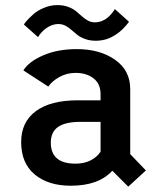

<svg xmlns="http://www.w3.org/2000/svg" viewBox="-20 -700 610 735"><path d="M347 -544Q324.5 -544 306.2 -550.5Q288 -557 276 -566.5Q264 -576 253.5 -585.5Q243 -595 230.5 -601.5Q218 -608 204 -608Q190 -608 176.8 -602.8Q163.5 -597.5 154.5 -590.2Q145.5 -583 138.8 -575.8Q132 -568.5 129 -563L125.5 -558L71.5 -606Q73.5 -610.5 82.8 -621Q92 -631.5 108 -645.8Q124 -660 148.8 -670.2Q173.5 -680.5 200 -680.5Q222.5 -680.5 240.8 -673.8Q259 -667 271 -657.2Q283 -647.5 293.5 -637.8Q304 -628 316.5 -621.2Q329 -614.5 343 -614.5Q357.5 -614.5 370.5 -619.8Q383.5 -625 392 -632.5Q400.5 -640 407 -647.5Q413.5 -655 416.5 -660L419.5 -665.5L474 -616.5L471 -613Q468 -609 465.5 -606Q463 -603 458 -597.5Q453 -592 448.5 -587.5Q444 -583 436.8 -577.2Q429.5 -571.5 422.8 -567Q416 -562.5 407 -558Q398 -553.5 389 -550.5Q380 -547.5 369 -545.8Q358 -544 347 -544ZM471 14.5 410 -46.5Q357.5 11 251 11Q164.5 11 112.8 -32.2Q61 -75.5 61 -156Q61 -233 117.2 -274.5Q173.5 -316 277.5 -316H365V-339Q365 -379 338.2 -400Q311.5 -421 269 -421Q235.5 -421 207 -405Q178.5 -389 165 -368.5L69.5 -430.5Q90.5 -464.5 145.5 -488.2Q200.5 -512 274 -512Q362.5 -512 420.5 -471.2Q478.5 -430.5 478.5 -359V-110L538.5 -47.5ZM269 -73.5Q302 -73.5 326.8 -86Q351.5 -98.5 365 -119.5V-233.5H287.5Q230.5 -233.5 202.5 -214.2Q174.5 -195 174.5 -154Q174.5 -73.5 269 -73.5Z"/></svg>

Font: League Mono Narrow Medium
Style: Regular
Weight: 500
Width: 3
Designer: Tyler Finck
Foundry: The League of Moveable Type / Tyler Finck
Version: Version 2.210